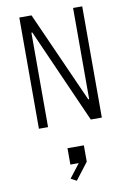

<svg xmlns="http://www.w3.org/2000/svg" viewBox="-114 -799 849 1241"><g transform="rotate(-10 310.0 -178.0)"><path d="M103.5 0H163.5V-620H169.5L444 -0.5H516.5V-730.5H456.5V-132H450.5L183.5 -730H103.5ZM249 353.5 286.5 373.5 371 263.5V156H263.5V263.5H318.5Z"/></g></svg>

Font: Monaspace Krypton ExtraLight
Style: Regular
Weight: 200
Designer: Riley Cran & the Lettermatic Team
Foundry: Lettermatic
Version: Version 1.101 (Monaspace Krypton)